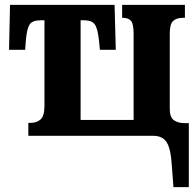

<svg xmlns="http://www.w3.org/2000/svg" viewBox="-20 -556 803 786"><path d="M690 210H753V-52H734Q710 -52 692.5 -63.5Q675 -75 675 -110V-418Q675 -458 689 -470.5Q703 -483 728 -483H737V-536H480V-483H483Q506 -483 516.5 -470.5Q527 -458 527 -417V-65H310V-473H324Q356 -473 368 -456Q380 -439 385 -392L389 -352H454L449 -536H21L17 -352H83L86 -392Q90 -439 101.5 -456Q113 -473 147 -473H162V-122Q162 -82 146.5 -67.5Q131 -53 105 -53H96V0H608Q646 0 663 27.5Q680 55 684 130Z"/></svg>

Font: Noto Serif ExtraCondensed Extra
Style: Regular
Weight: 800
Width: 3
Designer: Monotype Design Team
Foundry: Monotype Imaging Inc.
Version: Version 1.002